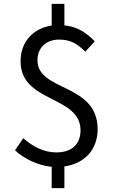

<svg xmlns="http://www.w3.org/2000/svg" viewBox="-20 -856 595 999"><path d="M249 123H315V10C421 -5 488 -78 488 -184C488 -424 175 -379 175 -542C175 -607 219 -650 288 -650C349 -650 383 -627 424 -587L473 -641C432 -683 386 -717 315 -724V-836H249V-723C152 -709 87 -638 87 -537C87 -320 399 -360 399 -178C399 -108 356 -63 273 -63C205 -63 148 -96 101 -137L58 -74C105 -30 177 5 249 12Z"/></svg>

Font: GenYoGothic2 TW R
Style: Regular
Weight: 400
Version: Version 2.100;PS 2.1;hotconv 16.6.51;makeotf.lib2.5.65220 DE